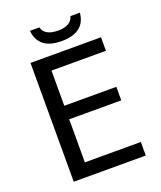

<svg xmlns="http://www.w3.org/2000/svg" viewBox="-162 -1005 926 1107"><g transform="rotate(-20 301.0 -452.0)"><path d="M309.6 -785.6Q168 -785.6 156.7 -903.8H214.8Q220.7 -877.4 244.9 -863.5Q269 -849.6 310.5 -849.6Q390.1 -849.6 404.8 -903.8H462.9Q457.5 -845.2 418.9 -815.4Q380.4 -785.6 309.6 -785.6ZM96.2 -729H528.8V-646H194.8V-430.2H514.2V-347.2H194.8V-83H538.1V0H96.2Z"/></g></svg>

Font: Hack
Style: Regular
Weight: 400
Monospace: yes
Designer: Christopher Simpkins
Foundry: Christopher Simpkins
Version: Version 2.019; ttfautohint (v1.4.1) -l 4 -r 80 -G 350 -x 0 -